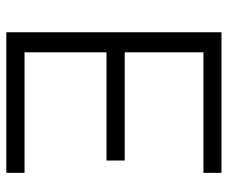

<svg xmlns="http://www.w3.org/2000/svg" viewBox="-78 -660 737 622"><g transform="rotate(90 291.0 -348.5)"><path d="M539.5 0H84V-697H539.5V-638.5H149V-383.5H499.5V-324.5H149V-59H539.5Z"/></g></svg>

Font: Acari Sans Neue
Style: Regular
Weight: 400
Designer: Alfredo Marco Pradil (font), Cristiano Sobral (main changes)
Foundry: Hanken Design Co. (font), Cristiano Sobral (main changes)
Version: Version 2.459;March 19, 2022;FontCreator 14.0.0.2808 64-bit;